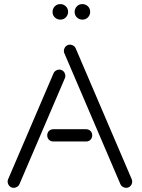

<svg xmlns="http://www.w3.org/2000/svg" viewBox="-20 -888 694 939"><path d="M401 -256Q414 -256 422.5 -247.5Q431 -239 431 -226Q431 -213 422.5 -204.5Q414 -196 401 -196H241Q228 -196 219.5 -204.5Q211 -213 211 -226Q211 -239 219.5 -247.5Q228 -256 241 -256ZM242 -530Q247 -541 259 -545.5Q271 -550 282 -545Q293 -540 297.5 -528Q302 -516 297 -505L75 13Q70 24 58 28.5Q46 33 35 28Q24 23 19.5 11Q15 -1 20 -12ZM624 -12Q629 -1 624.5 11Q620 23 609 28Q598 33 586 28.5Q574 24 569 13L295 -627Q290 -638 294.5 -650Q299 -662 310 -667Q321 -672 333 -667.5Q345 -663 350 -652ZM383 -868Q398 -868 409.5 -857.5Q421 -847 421 -830Q421 -815 410.5 -803.5Q400 -792 383 -792Q368 -792 356.5 -802.5Q345 -813 345 -830Q345 -845 355.5 -856.5Q366 -868 383 -868ZM275 -868Q290 -868 301.5 -857.5Q313 -847 313 -830Q313 -815 302.5 -803.5Q292 -792 275 -792Q260 -792 248.5 -802.5Q237 -813 237 -830Q237 -845 247.5 -856.5Q258 -868 275 -868Z"/></svg>

Font: Beon
Style: Medium
Weight: 500
Designer: BSozoo
Foundry: BSozoo
Version: Version 001.000